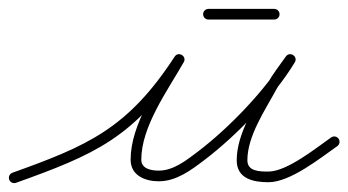

<svg xmlns="http://www.w3.org/2000/svg" viewBox="-25 -396 784 432"><path d="M11.1 15.3C11.1 15.3 11.1 15.3 11.1 15.3C187 -47.8 277.5 -85.7 388.1 -255.5C392.3 -262 389.1 -268.5 383.9 -271.6C378.7 -274.8 371.4 -274.7 367.6 -267.9C328.7 -199.7 268.9 -116.7 268.9 -36.7C268.9 -1 301.6 11.9 332.2 11.9C371.6 11.9 404.3 -12.8 434.2 -35.4C506.7 -90.3 591.5 -178.2 638.3 -255.8C642.3 -262.4 639.5 -268.8 634.6 -272C629.7 -275.2 622.7 -275.2 618.2 -268.9C604 -249 588.7 -229.2 576.6 -208C576.6 -208 576.5 -207.9 576.5 -207.8C576.5 -207.8 576.4 -207.7 576.4 -207.7C548.5 -155.9 507.6 -95.5 507.6 -35.4C507.6 6.1 544.7 14 579 14C628.1 14 695.1 -40 733.9 -67.2C739.3 -71 740.6 -78.5 736.8 -83.9C733 -89.3 725.5 -90.6 720.1 -86.8C720.1 -86.8 720.1 -86.8 720.1 -86.8C686.9 -63.6 620.9 -10 579 -10C559.5 -10 531.6 -10 531.6 -35.4C531.6 -90.5 571.8 -148.5 597.6 -196.3C597.6 -196.3 597.5 -196.2 597.5 -196.2C597.5 -196.1 597.4 -196 597.4 -196C609.2 -216.6 624.1 -235.7 637.8 -255.1C642.2 -261.3 639.2 -267.9 634.1 -271.3C628.9 -274.6 621.7 -274.8 617.7 -268.2C572.5 -193.2 489.8 -107.6 419.8 -54.6C394.6 -35.5 365.4 -12.1 332.2 -12.1C315.8 -12.1 292.9 -15.9 292.9 -36.7C292.9 -111.4 352 -192.1 388.4 -256.1C392.3 -262.8 389.3 -269.2 384.2 -272.2C379.2 -275.3 372.2 -275.1 367.9 -268.5C262.3 -106.3 171.4 -67.7 2.9 -7.3C-3.3 -5.1 -6.5 1.8 -4.3 8.1C-2.1 14.3 4.8 17.5 11.1 15.3ZM444 -352C444 -352 444 -352 444 -352C493.3 -352 542.7 -352 592 -352C598.6 -352 604 -357.4 604 -364C604 -370.6 598.6 -376 592 -376C592 -376 592 -376 592 -376C542.7 -376 493.3 -376 444 -376C437.4 -376 432 -370.6 432 -364C432 -357.4 437.4 -352 444 -352Z"/></svg>

Font: FRB American Cursive Guidelines Arrows Light
Style: Italic
Weight: 300
Italic angle: -25°
Version: Version 2.0;Modular Font Editor K font №1